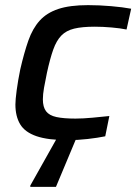

<svg xmlns="http://www.w3.org/2000/svg" viewBox="-20 -538 531 748"><path d="M245 8Q167 8 122 -7.5Q77 -23 58.5 -54Q40 -85 40 -131Q40 -149 45 -186.5Q50 -224 59 -268Q74 -333 90.5 -380Q107 -427 134.5 -457.5Q162 -488 207 -503Q252 -518 323 -518Q367 -518 413 -514Q459 -510 491 -504L473 -423Q449 -428 414.5 -431Q380 -434 349 -434Q300 -434 269 -426.5Q238 -419 219 -399.5Q200 -380 187.5 -345Q175 -310 163 -255Q156 -222 151.5 -196Q147 -170 147 -151Q147 -121 159.5 -104.5Q172 -88 200 -82Q228 -76 274 -76Q303 -76 340.5 -79.5Q378 -83 406 -86L390 -7Q361 -1 321.5 3.5Q282 8 245 8ZM98 190V185L212 -18H283V-13L198 190Z"/></svg>

Font: Saira SemiExpanded Medium
Style: Italic
Weight: 500
Width: 6
Italic angle: -12°
Designer: Hector Gatti with collaboration of the Omnibus-Type team
Foundry: Omnibus-Type
Version: Version 1.101